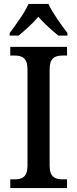

<svg xmlns="http://www.w3.org/2000/svg" viewBox="-20 -951 391 971"><path d="M29 -784V-771H74C106 -797 146 -833 174 -866C202 -833 243 -797 275 -771H321V-784C292 -822 245 -886 225 -931H124C105 -886 57 -822 29 -784ZM32 0H319V-44H297C260 -44 231 -55 231 -113V-600C231 -660 260 -670 297 -670H319V-714H32V-670H54C90 -670 119 -660 119 -600V-113C119 -54 90 -44 54 -44H32Z"/></svg>

Font: Noto Serif Armenian SemiCondensed Medium
Style: Regular
Weight: 500
Width: 4
Designer: Monotype Design Team
Foundry: Monotype Imaging Inc.
Version: Version 2.008